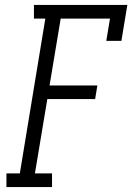

<svg xmlns="http://www.w3.org/2000/svg" viewBox="-20 -755 540 775"><path d="M6 0V-55H60L163 -680H117V-735H494L470 -590H409L424 -680H225L180 -410H373L364 -355H171L121 -55H190V0Z"/></svg>

Font: Iosevka Curly Slab LtObl
Style: Regular
Weight: 300
Italic angle: -9°
Monospace: yes
Designer: Belleve Invis
Foundry: Belleve Invis
Version: Version 11.0.0; ttfautohint (v1.8.3)